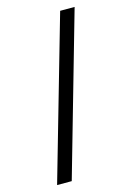

<svg xmlns="http://www.w3.org/2000/svg" viewBox="-136 -859 720 1051"><g transform="rotate(-15 224.5 -333.5)"><path d="M315 -792H397L135 125H52Z"/></g></svg>

Font: hexkannada15
Style: Book
Weight: 400
Designer: Jelle Bosma - Monotype Design Team
Foundry: Monotype Imaging Inc.
Version: Version 2.003